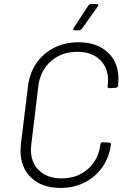

<svg xmlns="http://www.w3.org/2000/svg" viewBox="-20 -916 628 945"><path d="M81 -175Q81 -186 83 -208L118 -493Q126 -557 159.5 -605.5Q193 -654 246.5 -681Q300 -708 366 -708Q456 -708 509.5 -659Q563 -610 563 -528Q563 -518 561 -496V-495Q561 -491 558 -487.5Q555 -484 550 -484L518 -482Q508 -482 510 -492V-495Q512 -511 512 -520Q512 -584 471 -622.5Q430 -661 361 -661Q284 -661 231.5 -615.5Q179 -570 169 -495L134 -205Q132 -187 132 -180Q132 -115 173 -76.5Q214 -38 284 -38Q360 -38 412.5 -84Q465 -130 474 -205L475 -207Q475 -211 478 -213.5Q481 -216 485 -216L517 -214Q526 -214 526 -205Q518 -142 484 -93.5Q450 -45 396.5 -18Q343 9 278 9Q187 9 134 -41Q81 -91 81 -175ZM343 -779 415 -889Q420 -896 428 -896H456Q462 -896 463.5 -892.5Q465 -889 461 -884L383 -774Q376 -767 370 -767H348Q342 -767 340.5 -770.5Q339 -774 343 -779Z"/></svg>

Font: Barlow Light
Style: Italic
Weight: 300
Italic angle: -7°
Designer: Jeremy Tribby
Foundry: Tribby Type
Version: Version 1.408